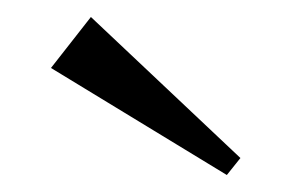

<svg xmlns="http://www.w3.org/2000/svg" viewBox="-20 -773 343 226"><path d="M247 -567 40 -693 87 -753 263 -587Z"/></svg>

Font: Ortica Linear
Style: Regular
Weight: 400
Designer: Benedetta Bovani
Foundry: Collletttivo
Version: Version 2.000;Glyphs 3.1.2 (3151)